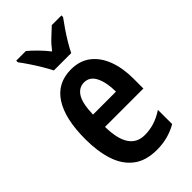

<svg xmlns="http://www.w3.org/2000/svg" viewBox="-238 -929 916 916"><g transform="rotate(-45 219.5 -471.0)"><path d="M225 -645Q284 -645 324 -614Q364 -583 384.5 -528.5Q405 -474 405 -403V-336H146Q148 -174 253 -174Q286 -174 317 -183.5Q348 -193 382 -215V-119Q351 -101 316.5 -92Q282 -83 244 -83Q170 -83 124.5 -118Q79 -153 58.5 -215.5Q38 -278 38 -361Q38 -499 85.5 -572Q133 -645 225 -645ZM225 -557Q190 -557 169.5 -524.5Q149 -492 147 -418H302Q302 -479 283 -518Q264 -557 225 -557ZM164 -699Q154 -719 138 -746Q122 -773 104 -800Q86 -827 70 -848V-859H135Q153 -844 177 -820Q201 -796 222 -769Q245 -799 266.5 -818.5Q288 -838 310 -859H375V-848Q360 -828 342 -801.5Q324 -775 307.5 -747.5Q291 -720 281 -699Z"/></g></svg>

Font: Noto Sans Kannada UI ExtraCondensed SemiBold
Style: Regular
Weight: 600
Width: 2
Designer: Jelle Bosma - Monotype Design Team
Foundry: Monotype Imaging Inc.
Version: Version 2.005; ttfautohint (v1.8.4.7-5d5b)